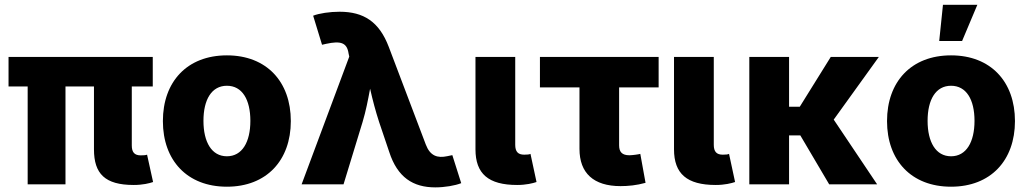

<svg xmlns="http://www.w3.org/2000/svg" viewBox="-20 -790 4406 823"><path d="M553.2 2.9C591.8 2.9 621.1 -4.4 636.2 -9.8L610.4 -127C605 -125 597.7 -124 583.5 -124C556.6 -124 544.9 -137.2 544.9 -166.5V-419.4H634.8V-545.9H16.6V-419.4H98.6V0H260.7V-419.4H382.8V-149.9C382.8 -45.4 429.7 2.9 553.2 2.9Z M952.6 10.3C1123 10.3 1226.6 -103 1226.6 -271C1226.6 -439.5 1123 -552.7 952.6 -552.7C781.7 -552.7 678.2 -439.5 678.2 -271C678.2 -103 781.7 10.3 952.6 10.3ZM952.6 -120.1C887.2 -120.1 852.1 -181.2 852.1 -272C852.1 -363.3 887.2 -422.4 952.6 -422.4C1018.1 -422.4 1053.2 -363.3 1053.2 -272C1053.2 -181.2 1018.1 -120.1 952.6 -120.1Z M1272.9 0H1452.6L1534.2 -267.1C1548.3 -314 1557.1 -359.9 1566.4 -409.7C1577.6 -359.9 1589.8 -314 1605 -267.1L1648.4 -138.7C1683.6 -29.8 1750.5 13.2 1845.7 13.2C1886.7 13.2 1931.2 5.4 1957 -4.9L1918.9 -125L1897.5 -120.6C1855 -111.3 1823.7 -121.6 1805.2 -170.4L1646.5 -588.9C1605.5 -696.8 1539.1 -739.7 1435.5 -739.7C1394 -739.7 1348.1 -732.9 1322.3 -722.7L1360.4 -598.1L1377.9 -602.1C1440.4 -615.7 1467.3 -607.4 1474.1 -561L1477.1 -547.4Z M2196.8 2.9C2234.9 2.9 2264.2 -4.4 2279.8 -9.8L2253.9 -130.4C2248.5 -127.9 2241.2 -127 2227.1 -127C2200.2 -127 2188.5 -140.1 2188.5 -169.4V-545.9H2018.1V-149.9C2018.1 -45.4 2073.2 2.9 2196.8 2.9Z M2640.1 7.8C2672.9 7.8 2708.5 4.4 2747.1 -6.3L2724.6 -130.4C2715.8 -127.9 2689.5 -124.5 2677.7 -124.5C2647 -124.5 2633.8 -138.2 2633.8 -167V-415.5H2803.2V-545.9H2294.4V-415.5H2463.9V-151.9C2463.9 -47.9 2524.4 7.8 2640.1 7.8Z M3047.9 2.9C3085.9 2.9 3115.2 -4.4 3130.9 -9.8L3105 -130.4C3099.6 -127.9 3092.3 -127 3078.1 -127C3051.3 -127 3039.6 -140.1 3039.6 -169.4V-545.9H2869.1V-149.9C2869.1 -45.4 2924.3 2.9 3047.9 2.9Z M3362.3 -545.9H3191.9V0H3362.3V-209.5H3410.6L3534.2 0H3739.7L3553.7 -277.3L3747.1 -545.9H3541L3408.2 -332.5H3362.3Z M4056.6 10.3C4227.1 10.3 4330.6 -103 4330.6 -271C4330.6 -439.5 4227.1 -552.7 4056.6 -552.7C3885.7 -552.7 3782.2 -439.5 3782.2 -271C3782.2 -103 3885.7 10.3 4056.6 10.3ZM4056.6 -120.1C3991.2 -120.1 3956.1 -181.2 3956.1 -272C3956.1 -363.3 3991.2 -422.4 4056.6 -422.4C4122.1 -422.4 4157.2 -363.3 4157.2 -272C4157.2 -181.2 4122.1 -120.1 4056.6 -120.1ZM4005.9 -614.3H4104L4169.4 -769.5H4022Z"/></svg>

Font: Inter ExtraBold
Style: Regular
Weight: 800
Designer: Rasmus Andersson
Foundry: rsms
Version: Version 4.001;git-9221beed3